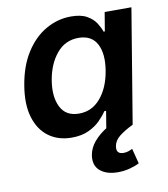

<svg xmlns="http://www.w3.org/2000/svg" viewBox="-85 -625 793 904"><g transform="rotate(-10 312.0 -172.5)"><path d="M220.7 9.8Q156.7 9.8 111.3 -23.2Q65.9 -56.2 46.6 -119.1Q27.3 -182.1 42.5 -272Q57.6 -362.8 97.9 -425.5Q138.2 -488.3 194.8 -520.5Q251.5 -552.7 314.5 -552.7Q362.3 -552.7 390.6 -536.6Q418.9 -520.5 433.3 -497.8Q447.8 -475.1 454.1 -455.6H460L475.1 -545.9H603L512.7 0H386.7L400.9 -86.4H392.6Q379.4 -66.4 357.2 -43.9Q335 -21.5 301.3 -5.9Q267.6 9.8 220.7 9.8ZM274.4 -95.7Q335.9 -95.7 377.2 -144.5Q418.5 -193.4 431.6 -272.5Q444.8 -352.1 419.7 -399.7Q394.5 -447.3 332 -447.3Q268.1 -447.3 227.3 -397.9Q186.5 -348.6 173.8 -272.5Q161.1 -195.8 186 -145.8Q210.9 -95.7 274.4 -95.7ZM406.2 208Q352.1 208 321.5 181.9Q291 155.8 298.8 107.4Q304.7 72.8 329.1 44.2Q353.5 15.6 391.1 -7.8L512.2 0Q472.2 19.5 447 39.3Q421.9 59.1 417.5 86.4Q411.6 123 448.2 123Q460.4 123 471.2 119.4Q481.9 115.7 490.7 111.3L509.3 183.6Q490.7 193.4 463.4 200.7Q436 208 406.2 208Z"/></g></svg>

Font: Inter Semi Bold
Style: Italic
Weight: 600
Italic angle: -9.39999°
Designer: Rasmus Andersson
Foundry: rsms
Version: Version 4.000;git-3c8e0fc